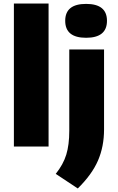

<svg xmlns="http://www.w3.org/2000/svg" viewBox="-20 -828 666 1085"><path d="M58.5 0V-808H254.5V0ZM295 154.5Q337.5 101.5 354.5 46Q371.5 -9.5 371.5 -89V-548.5H568V-96.5Q568 0 533.8 79.2Q499.5 158.5 419.5 237ZM348.5 -710.5Q348.5 -806 466.5 -806Q584.5 -806 584.5 -710.5Q584.5 -614.5 466.5 -614.5Q348.5 -614.5 348.5 -710.5Z"/></svg>

Font: Encode Sans Semi Expanded ExBd
Style: Regular
Weight: 800
Width: 6
Designer: Multiple Designers
Foundry: Impallari Type
Version: Version 2.000